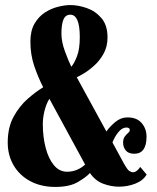

<svg xmlns="http://www.w3.org/2000/svg" viewBox="-20 -729 620 758"><path d="M198.5 9Q142 9 99.5 -13.8Q57 -36.5 33.8 -76.2Q10.5 -116 10.5 -166.5Q10.5 -225.5 33.5 -267.8Q56.5 -310 89 -338.5Q121.5 -367 150.5 -384.5Q130 -424.5 115 -469Q100 -513.5 100 -564.5Q100 -607.5 116.2 -635.5Q132.5 -663.5 157.2 -679.5Q182 -695.5 209 -702.2Q236 -709 257.5 -709Q288.5 -709 322.5 -697.2Q356.5 -685.5 380.5 -657.5Q404.5 -629.5 404.5 -581.5Q404.5 -545.5 389.5 -518Q374.5 -490.5 353 -471Q331.5 -451.5 312 -439.8Q292.5 -428 283 -424L400 -210Q414.5 -230.5 436 -248Q457.5 -265.5 483 -265.5Q520.5 -265.5 539.5 -243Q558.5 -220.5 558.5 -189.5Q558.5 -122 510 -122Q487.5 -122 476.8 -134.8Q466 -147.5 466 -166Q466 -181.5 472.8 -190.2Q479.5 -199 486 -204.5Q492.5 -210 492.5 -215.5Q492.5 -225.5 479 -225.5Q462 -225.5 447.2 -207.2Q432.5 -189 424 -166.5L470 -82Q483 -59 490.5 -54Q498 -49 505.5 -49Q513 -49 521 -55.5Q529 -62 533.5 -70L559 -40Q545 -16 514.2 -4Q483.5 8 450 8Q418 8 387 -3.8Q356 -15.5 335 -46Q321.5 -30.5 288.2 -10.8Q255 9 198.5 9ZM222.5 -596.5Q222.5 -564 236.5 -526Q250.5 -488 261.5 -465.5Q273 -478.5 284 -507Q295 -535.5 295 -582.5Q295 -671 257.5 -671Q238.5 -671 230.5 -651.8Q222.5 -632.5 222.5 -596.5ZM149 -239Q149 -189.5 160 -146.5Q171 -103.5 192.5 -77.2Q214 -51 245 -51Q267 -51 285.8 -59.5Q304.5 -68 316 -79.5L175 -339Q162.5 -319 155.8 -291.5Q149 -264 149 -239Z"/></svg>

Font: Imbue 10pt Black
Style: Regular
Weight: 900
Designer: Tyler Finck
Foundry: Etcetera Type Company
Version: Version 1.102; ttfautohint (v1.8.3)